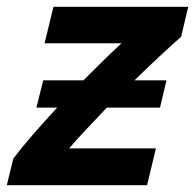

<svg xmlns="http://www.w3.org/2000/svg" viewBox="-20 -544 573 564"><path d="M0 0 19 -78Q44 -111 77.5 -149.5Q111 -188 148 -228H87L107 -308H225Q256 -339 284.5 -367Q313 -395 337 -417H111L137 -524H533L512 -436Q489 -416 453 -382.5Q417 -349 375 -308H469L450 -228H294Q263 -195 233.5 -164Q204 -133 183 -108H438L412 0Z"/></svg>

Font: Ubuntu Sans
Style: Bold Italic
Weight: 700
Italic angle: -13.5°
Designer: Dalton Maag Ltd
Foundry: Dalton Maag Ltd
Version: Version 1.006